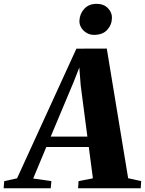

<svg xmlns="http://www.w3.org/2000/svg" viewBox="-102 -1004 774 1024"><path d="M-82.5 0 -79.5 -38 -11 -53 305.5 -744.5 467.5 -745 581.5 -53.5 651 -38 648.5 0H314.5L317 -38L393.5 -53L371.5 -220H145L75 -52L172 -38L168.5 0ZM168.5 -275.5H364L328.5 -547.5L321 -644L290 -565ZM399 -818Q377.5 -818 359.5 -828.8Q341.5 -839.5 331.2 -856.8Q321 -874 321.5 -893Q323 -930.5 347.5 -957Q372 -983.5 413 -983.5Q451.5 -983.5 473.5 -960.5Q495.5 -937.5 495 -909.5Q495 -873 470.5 -845.5Q446 -818 399 -818Z"/></svg>

Font: Merriweather 72pt Black
Style: Italic
Weight: 900
Italic angle: -7.8°
Version: Version 2.101